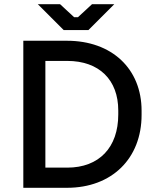

<svg xmlns="http://www.w3.org/2000/svg" viewBox="-20 -894 737 914"><path d="M283 -751H401L524 -874H418L351 -812H333L266 -874H160ZM91 0H299C512 0 654 -139 654 -347V-367C654 -567 512 -700 299 -700H91ZM196 -96V-604H300C452 -604 543 -514 543 -368V-349C543 -192 452 -96 300 -96Z"/></svg>

Font: Fixel Text Medium
Style: Regular
Weight: 500
Width: 4
Designer: AlfaBravo + MacPaw
Foundry: Kyrylo Tkachov, Marchela Mozhyna, Serhii Makarenko, Maria Weinstein, Zakhar Kryvoshyya
Version: Version 1.211